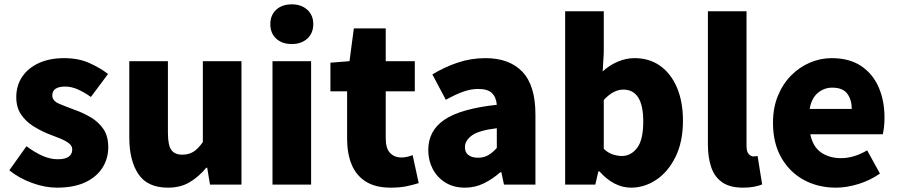

<svg xmlns="http://www.w3.org/2000/svg" viewBox="-20 -851 4139 885"><path d="M242 14Q187 14 127 -8Q67 -30 23 -66L102 -177Q141 -148 176.5 -132.5Q212 -117 246 -117Q281 -117 297 -129Q313 -141 313 -162Q313 -179 297 -191Q281 -203 255 -213.5Q229 -224 200 -235Q166 -249 132.5 -270Q99 -291 77 -323.5Q55 -356 55 -403Q55 -457 82.5 -497.5Q110 -538 159.5 -560.5Q209 -583 275 -583Q342 -583 392 -560.5Q442 -538 478 -510L399 -404Q368 -426 338.5 -439Q309 -452 281 -452Q221 -452 221 -411Q221 -386 253 -372.5Q285 -359 329 -343Q365 -330 399.5 -309.5Q434 -289 456.5 -256.5Q479 -224 479 -172Q479 -120 452 -77.5Q425 -35 372.5 -10.5Q320 14 242 14Z M754 14Q660 14 618 -48.5Q576 -111 576 -217V-569H754V-239Q754 -181 770 -159.5Q786 -138 820 -138Q850 -138 871.5 -151.5Q893 -165 915 -196V-569H1093V0H948L935 -78H931Q896 -36 854 -11Q812 14 754 14Z M1236 0V-569H1414V0ZM1325 -648Q1280 -648 1253 -673Q1226 -698 1226 -740Q1226 -781 1253 -806Q1280 -831 1325 -831Q1369 -831 1396.5 -806Q1424 -781 1424 -740Q1424 -698 1396.5 -673Q1369 -648 1325 -648Z M1781 14Q1710 14 1665.5 -14.5Q1621 -43 1600.5 -93.5Q1580 -144 1580 -211V-430H1503V-562L1591 -569L1611 -720H1758V-569H1892V-430H1758V-213Q1758 -166 1778.5 -145.5Q1799 -125 1830 -125Q1844 -125 1858 -128.5Q1872 -132 1882 -136L1910 -7Q1888 0 1856.5 7Q1825 14 1781 14Z M2123 14Q2071 14 2033 -9.5Q1995 -33 1974.5 -72.5Q1954 -112 1954 -159Q1954 -249 2029 -299.5Q2104 -350 2270 -368Q2267 -403 2247.5 -422Q2228 -441 2184 -441Q2150 -441 2114 -428Q2078 -415 2035 -391L1973 -508Q2029 -542 2090 -562.5Q2151 -583 2218 -583Q2328 -583 2388 -520Q2448 -457 2448 -323V0H2303L2291 -57H2286Q2251 -26 2210.5 -6Q2170 14 2123 14ZM2184 -124Q2211 -124 2231 -136Q2251 -148 2270 -169V-260Q2187 -250 2155 -226.5Q2123 -203 2123 -173Q2123 -148 2139.5 -136Q2156 -124 2184 -124Z M2889 14Q2810 14 2743 -61H2738L2724 0H2585V-799H2763V-607L2758 -522Q2790 -551 2828 -567Q2866 -583 2905 -583Q2973 -583 3023 -547.5Q3073 -512 3100.5 -447Q3128 -382 3128 -295Q3128 -197 3093.5 -127.5Q3059 -58 3004.5 -22Q2950 14 2889 14ZM2847 -132Q2888 -132 2916.5 -169Q2945 -206 2945 -291Q2945 -438 2853 -438Q2807 -438 2763 -390V-165Q2783 -146 2805 -139Q2827 -132 2847 -132Z M3405 14Q3344 14 3308.5 -11Q3273 -36 3258 -81Q3243 -126 3243 -185V-799H3421V-179Q3421 -151 3431.5 -140.5Q3442 -130 3452 -130Q3457 -130 3461 -130.5Q3465 -131 3472 -132L3493 -1Q3479 5 3457 9.5Q3435 14 3405 14Z M3833 14Q3751 14 3685.5 -21.5Q3620 -57 3581.5 -124Q3543 -191 3543 -285Q3543 -354 3565.5 -409Q3588 -464 3626.5 -503Q3665 -542 3713.5 -562.5Q3762 -583 3813 -583Q3895 -583 3949 -547Q4003 -511 4030 -449Q4057 -387 4057 -309Q4057 -285 4054.5 -264Q4052 -243 4049 -232H3715Q3727 -174 3765 -148Q3803 -122 3857 -122Q3916 -122 3977 -158L4036 -51Q3992 -20 3937.5 -3Q3883 14 3833 14ZM3712 -349H3906Q3906 -391 3885.5 -419Q3865 -447 3816 -447Q3779 -447 3750 -423Q3721 -399 3712 -349Z"/></svg>

Font: Source Han Sans TC Heavy
Style: Regular
Weight: 900
Designer: Ryoko NISHIZUKA Ë•øÂ°öÊ∂ºÂ≠ê (kana, bopomofo & ideographs); Paul D. Hunt (Latin, Greek & Cyrillic); Sandoll Communicatio
Foundry: Adobe
Version: Version 2.004;hotconv 1.0.118;makeotfexe 2.5.65603